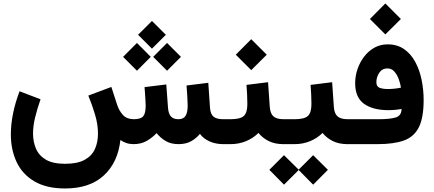

<svg xmlns="http://www.w3.org/2000/svg" viewBox="-20 -816 2458 1087"><path d="M840.3 -697.3 918.9 -619.1 840.3 -540.5 761.7 -619.1ZM925.8 -572.8 1004.4 -494.1 925.8 -415.5 847.2 -494.1ZM755.4 -572.8 833.5 -494.1 755.4 -415.5 676.8 -494.1ZM348.1 111.3Q418.5 111.3 459.2 88.9Q500 66.4 517.3 27.8Q534.7 -10.7 534.7 -59.6Q534.7 -112.3 517.8 -168.2Q501 -224.1 480 -274.9L610.4 -323.7L643.1 -223.1Q654.3 -189 675.8 -165.3Q697.3 -141.6 736.8 -141.1Q777.3 -141.1 791 -158Q804.7 -174.8 804.7 -217.8Q804.7 -224.6 803.7 -242.9Q802.7 -261.2 801.3 -283.2Q799.8 -305.2 798.3 -322.8L921.4 -337.9L931.2 -206.1Q933.1 -175.8 946.3 -158.4Q959.5 -141.1 990.2 -141.1Q1019.5 -141.1 1031 -160.9Q1042.5 -180.7 1042.5 -217.8Q1042.5 -235.4 1040.5 -268.6Q1038.6 -301.8 1036.1 -332L1159.2 -347.2L1168.9 -206.1Q1171.4 -169.9 1189 -155.5Q1206.5 -141.1 1244.1 -141.1H1258.8V0H1245.1Q1200.2 0 1166 -15.6Q1131.8 -31.2 1111.8 -58.1Q1091.8 -33.2 1062.3 -16.6Q1032.7 0 990.7 0Q947.3 0 917.2 -18.1Q887.2 -36.1 866.7 -62.5Q841.8 -36.1 810.3 -18.1Q778.8 0 735.8 0Q713.9 0 695.3 -6.3Q676.8 -12.7 661.6 -23.4Q647.9 103 568.1 177Q488.3 251 348.1 251Q243.2 251 175 210.9Q106.9 170.9 74.2 101.6Q41.5 32.2 41.5 -54.7Q41.5 -112.8 54.2 -175Q66.9 -237.3 90.8 -299.3L209.5 -253.9Q191.4 -202.1 179.2 -152.8Q167 -103.5 167 -60.5Q167 -13.7 183.6 25.4Q200.2 64.5 239.7 87.9Q279.3 111.3 348.1 111.3Z M1375.5 -335.4 1497.6 -350.6 1507.3 -210.9Q1509.8 -173.8 1527.8 -157.5Q1545.9 -141.1 1585.4 -141.1H1595.7V0H1584.5Q1535.6 0 1500.7 -17.6Q1465.8 -35.2 1443.4 -63.5Q1413.6 -33.7 1372.8 -16.8Q1332 0 1286.1 0H1239.3V-141.1H1286.1Q1339.8 -141.1 1360.1 -159.4Q1380.4 -177.7 1380.4 -226.6Q1380.4 -255.4 1378.9 -282.5Q1377.4 -309.6 1375.5 -335.4ZM1402.3 -594.2 1490.2 -506.3 1402.3 -418.9 1314.9 -506.3Z M1575.2 -141.1H1648.9Q1702.6 -141.1 1722.9 -159.4Q1743.2 -177.7 1743.2 -226.6Q1743.2 -255.4 1741.7 -282.5Q1740.2 -309.6 1738.3 -335.4L1860.4 -350.6L1870.1 -210.9Q1872.6 -173.8 1890.6 -157.5Q1908.7 -141.1 1948.2 -141.1H1958.5V0H1947.3Q1898.4 0 1863.5 -17.6Q1828.6 -35.2 1806.2 -63.5Q1776.4 -33.7 1735.6 -16.8Q1694.8 0 1648.9 0H1575.2ZM1587.9 62.5 1670.9 144.5 1752.9 62.5 1836.4 145.5 1752.9 229.5 1670.9 146.5 1587.9 229.5 1504.9 145.5Z M2161.6 -796.4 2249.5 -708.5 2161.6 -621.1 2074.2 -708.5ZM2124.5 -141.1Q2187 -141.1 2220 -150.9Q2252.9 -160.6 2253.4 -199.2Q2217.8 -192.4 2177.7 -192.4Q2091.3 -192.4 2041 -228.3Q1990.7 -264.2 1990.7 -345.2Q1990.7 -384.8 2003.7 -423.6Q2016.6 -462.4 2040.8 -494.4Q2064.9 -526.4 2098.9 -545.7Q2132.8 -564.9 2174.8 -564.9Q2229 -564.9 2267.8 -537.8Q2306.6 -510.7 2331.1 -465.3Q2355.5 -419.9 2366.9 -364Q2378.4 -308.1 2378.4 -250Q2378.4 -148.4 2350.8 -94.5Q2323.2 -40.5 2265.9 -20.3Q2208.5 0 2118.7 0H1939V-141.1ZM2175.8 -312Q2194.3 -312 2213.1 -314Q2231.9 -315.9 2250 -319.8Q2246.6 -343.3 2237.3 -368.4Q2228 -393.6 2212.4 -411.1Q2196.8 -428.7 2173.8 -428.7Q2143.6 -428.7 2127.2 -404.1Q2110.8 -379.4 2110.8 -351.1Q2110.8 -325.2 2129.9 -318.6Q2148.9 -312 2175.8 -312Z"/></svg>

Font: Vazirmatn UI NL ExtraBold
Style: Regular
Weight: 800
Designer: Saber Rastikerdar
Foundry: Saber Rastikerdar
Version: Version 33.003